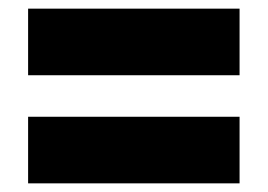

<svg xmlns="http://www.w3.org/2000/svg" viewBox="-20 -551 619 444"><path d="M45 -377V-531H534V-377ZM45 -127V-281H534V-127Z"/></svg>

Font: Outfit Black
Style: Regular
Weight: 900
Designer: Rodrigo Fuenzalida
Foundry: fragTYPE
Version: Version 1.100; ttfautohint (v1.8.4.7-5d5b)